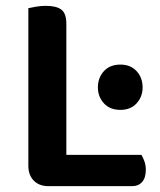

<svg xmlns="http://www.w3.org/2000/svg" viewBox="-20 -635 547 657"><path d="M146 2Q114 2 95.5 -17Q77 -36 77 -68V-607Q85 -609 102.5 -612Q120 -615 137 -615Q173 -615 190 -602Q207 -589 207 -554V-105H464Q469 -97 474 -83.5Q479 -70 479 -54Q479 -27 466.5 -12.5Q454 2 432 2ZM315 -336Q315 -369 335.5 -391.5Q356 -414 392 -414Q427 -414 447.5 -391.5Q468 -369 468 -336Q468 -304 447.5 -281.5Q427 -259 392 -259Q356 -259 335.5 -281.5Q315 -304 315 -336Z"/></svg>

Font: Baloo Tammudu 2 SemiBold
Style: Regular
Weight: 600
Designer: Maithili Shingre, Omkar Shende and Ek Type
Foundry: Ek Type
Version: Version 1.640;hotconv 1.0.111;makeotfexe 2.5.65597; ttfautoh